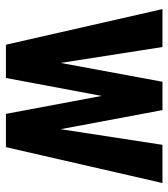

<svg xmlns="http://www.w3.org/2000/svg" viewBox="20 -588 568 648"><g transform="rotate(90 304.0 -264.0)"><path d="M10.7 -528.3H138.7L192.4 -184.6L255.9 -528.3H351.6L416 -184.6L468.8 -528.3H597.7L476.6 0H364.3L303.7 -323.2L243.2 0H130.9Z"/></g></svg>

Font: Altinn-DIN Condensed
Style: DINCondensed-Bold
Weight: 700
Width: 3
Designer: Charles Nix
Foundry: Altinn
Version: Version 2.00